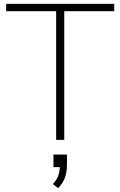

<svg xmlns="http://www.w3.org/2000/svg" viewBox="-20 -725 624 995"><path d="M271 0V-667H12V-705H572V-667H313V0ZM327 76V130Q327 166 316.5 195.5Q306 225 281 250L254 229Q274 207 281.5 186.5Q289 166 290 141H257V76Z"/></svg>

Font: wassup Sans
Style: Light
Weight: 200
Version: Version 2.001